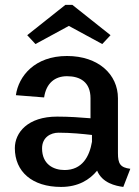

<svg xmlns="http://www.w3.org/2000/svg" viewBox="-20 -743 561 776"><path d="M90 -600.8 123.3 -565 258.3 -638.3 393.3 -565 426.7 -600.8 272.5 -723.3H244.2ZM40 -144.2C40 -49.2 110 12.5 226.7 12.5C296.7 12.5 342.5 -16.7 372.5 -53.3C393.3 -3.3 446.7 8.3 478.3 12.5L506.7 -60.8C465.8 -65.8 456.7 -81.7 456.7 -124.2V-345.8C456.7 -442.5 377.5 -516.7 250.8 -516.7C120 -516.7 55 -435 44.2 -358.3L158.3 -349.2C166.7 -407.5 202.5 -435 250.8 -435C303.3 -435 345.8 -411.7 345.8 -345.8V-265C307.5 -268.3 259.2 -271.7 210.8 -271.7C92.5 -271.7 40 -207.5 40 -144.2ZM351.7 -197.5V-170C341.7 -110.8 312.5 -55.8 240.8 -55.8C195.8 -55.8 150 -79.2 150 -143.3C150 -188.3 185 -206.7 216.7 -206.7C265.8 -206.7 315.8 -201.7 351.7 -197.5Z"/></svg>

Font: Boon SemiBold
Style: Regular
Weight: 600
Designer: Sungsit Sawaiwan
Foundry: FontUni
Version: Version 2.0